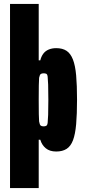

<svg xmlns="http://www.w3.org/2000/svg" viewBox="-20 -763 436 977"><path d="M31 194V-743H177V-456H185Q190 -476 200.5 -490Q211 -504 228 -511Q245 -518 266 -518Q298 -518 318.5 -504.5Q339 -491 351 -460.5Q363 -430 367.5 -379.5Q372 -329 372 -256Q372 -182 367.5 -131Q363 -80 351.5 -49.5Q340 -19 319 -5.5Q298 8 266 8Q233 8 213 -8.5Q193 -25 185 -52H177V194ZM202 -120Q210 -120 215.5 -123Q221 -126 222.5 -138.5Q224 -151 225 -178.5Q226 -206 226 -255Q226 -305 225 -332.5Q224 -360 222.5 -372.5Q221 -385 215.5 -387.5Q210 -390 202 -390Q192 -390 187 -386Q182 -382 179 -367Q178 -356 177.5 -328.5Q177 -301 177 -255Q177 -209 177.5 -182Q178 -155 179 -145Q182 -128 187 -124Q192 -120 202 -120Z"/></svg>

Font: Saira ExtraCondensed Black
Style: Regular
Weight: 900
Width: 2
Designer: Hector Gatti with collaboration of the Omnibus-Type team
Foundry: Omnibus-Type
Version: Version 1.101